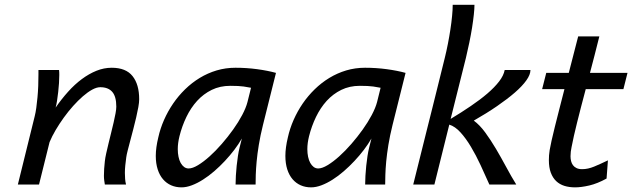

<svg xmlns="http://www.w3.org/2000/svg" viewBox="-20 -787 2697 819"><path d="M427.2 0Q425.8 -7.8 424.6 -17.3Q423.3 -26.9 423.3 -37.6Q423.3 -51.8 424.3 -67.1Q425.3 -82.5 427.2 -99.1Q428.7 -113.3 433.1 -133.1Q437.5 -152.8 442.9 -175Q448.2 -197.3 454.1 -220.7Q460 -244.1 464.8 -265.1Q469.7 -286.1 472.9 -303.7Q476.1 -321.3 476.1 -332Q476.1 -375.5 458.7 -395.3Q441.4 -415 407.7 -415Q392.1 -415 373 -404.5Q354 -394 333.5 -376.2Q313 -358.4 292 -335Q271 -311.5 252.2 -285.4Q233.4 -259.3 217.5 -232.4Q201.7 -205.6 191.4 -180.7L146.5 0H56.2L127.9 -290.5Q131.8 -305.7 134.8 -326.9Q137.7 -348.1 139.9 -371.8Q142.1 -395.5 143.1 -420.7Q144 -445.8 144 -469.2V-488.3H231.9Q232.4 -483.9 232.7 -478.5Q232.9 -473.1 232.9 -467.3Q232.9 -451.7 231.7 -432.9Q230.5 -414.1 228.3 -394.8Q226.1 -375.5 223.4 -357.9Q220.7 -340.3 217.3 -328.1Q242.2 -364.3 270.3 -395.5Q298.3 -426.8 328.9 -449.5Q359.4 -472.2 391.4 -485.1Q423.3 -498 456.5 -498Q517.1 -498 545.4 -462.4Q573.7 -426.8 573.7 -363.8Q573.7 -350.6 570.1 -330.1Q566.4 -309.6 560.8 -285.6Q555.2 -261.7 548.6 -236.3Q542 -210.9 535.9 -188Q529.8 -165 524.9 -146Q520 -127 518.6 -116.2Q516.1 -97.7 514.4 -81.3Q512.7 -64.9 512.7 -49.8Q512.7 -36.1 513.7 -23.7Q514.6 -11.2 517.6 0Z M1050.8 -412.6Q1039.6 -415 1019.3 -418Q999 -420.9 962.4 -420.9Q918.5 -420.9 883.1 -403.6Q847.7 -386.2 820.8 -356.7Q793.9 -327.1 775.1 -288.1Q756.3 -249 745.6 -206.1Q738.3 -176.8 738.3 -150.9Q738.3 -133.3 741.5 -118.2Q744.6 -103 750.7 -92Q756.8 -81.1 765.4 -74.7Q773.9 -68.4 784.7 -68.4Q801.3 -68.4 824.7 -82.5Q848.1 -96.7 874 -119.9Q899.9 -143.1 926 -173.1Q952.1 -203.1 974.6 -234.6Q997.1 -266.1 1013.2 -296.6Q1029.3 -327.1 1035.6 -351.6ZM984.9 0Q984.9 -16.6 986.1 -37.4Q987.3 -58.1 989.5 -79.6Q991.7 -101.1 994.9 -121.6Q998 -142.1 1002 -157.7L1011.7 -196.3Q998 -172.4 979.5 -147.9Q960.9 -123.5 939.2 -100.3Q917.5 -77.1 893.8 -56.6Q870.1 -36.1 845.9 -20.8Q821.8 -5.4 798.3 3.4Q774.9 12.2 754.4 12.2Q730 12.2 710 3.4Q689.9 -5.4 675.3 -22.5Q660.6 -39.6 652.6 -64.7Q644.5 -89.8 644.5 -122.1Q644.5 -139.6 647.2 -159.4Q649.9 -179.2 655.3 -201.2Q663.6 -238.8 679.7 -275.4Q695.8 -312 718.3 -345Q740.7 -377.9 769.5 -406Q798.3 -434.1 832 -454.6Q865.7 -475.1 904.1 -486.6Q942.4 -498 984.4 -498Q1031.7 -498 1076.9 -491.9Q1122.1 -485.8 1157.2 -476.1L1101.6 -253.4Q1090.3 -208 1084 -168.9Q1077.6 -129.9 1074.7 -97.9Q1071.8 -65.9 1071 -41.3Q1070.3 -16.6 1070.3 0Z M1603.5 -412.6Q1592.3 -415 1572 -418Q1551.8 -420.9 1515.1 -420.9Q1471.2 -420.9 1435.8 -403.6Q1400.4 -386.2 1373.5 -356.7Q1346.7 -327.1 1327.9 -288.1Q1309.1 -249 1298.3 -206.1Q1291 -176.8 1291 -150.9Q1291 -133.3 1294.2 -118.2Q1297.4 -103 1303.5 -92Q1309.6 -81.1 1318.1 -74.7Q1326.7 -68.4 1337.4 -68.4Q1354 -68.4 1377.4 -82.5Q1400.9 -96.7 1426.8 -119.9Q1452.6 -143.1 1478.8 -173.1Q1504.9 -203.1 1527.3 -234.6Q1549.8 -266.1 1565.9 -296.6Q1582 -327.1 1588.4 -351.6ZM1537.6 0Q1537.6 -16.6 1538.8 -37.4Q1540 -58.1 1542.2 -79.6Q1544.4 -101.1 1547.6 -121.6Q1550.8 -142.1 1554.7 -157.7L1564.5 -196.3Q1550.8 -172.4 1532.2 -147.9Q1513.7 -123.5 1491.9 -100.3Q1470.2 -77.1 1446.5 -56.6Q1422.9 -36.1 1398.7 -20.8Q1374.5 -5.4 1351.1 3.4Q1327.6 12.2 1307.1 12.2Q1282.7 12.2 1262.7 3.4Q1242.7 -5.4 1228 -22.5Q1213.4 -39.6 1205.3 -64.7Q1197.3 -89.8 1197.3 -122.1Q1197.3 -139.6 1200 -159.4Q1202.6 -179.2 1208 -201.2Q1216.3 -238.8 1232.4 -275.4Q1248.5 -312 1271 -345Q1293.5 -377.9 1322.3 -406Q1351.1 -434.1 1384.8 -454.6Q1418.5 -475.1 1456.8 -486.6Q1495.1 -498 1537.1 -498Q1584.5 -498 1629.6 -491.9Q1674.8 -485.8 1710 -476.1L1654.3 -253.4Q1643.1 -208 1636.7 -168.9Q1630.4 -129.9 1627.4 -97.9Q1624.5 -65.9 1623.8 -41.3Q1623 -16.6 1623 0Z M1742.7 0Q1774.4 -126 1801.3 -234.9Q1813 -281.2 1824.7 -328.1Q1836.4 -375 1846.7 -416.5Q1856.9 -458 1865 -490.5Q1873 -522.9 1877.4 -540.5Q1884.3 -568.4 1890.4 -599.4Q1896.5 -630.4 1901.1 -660.6Q1905.8 -690.9 1908.4 -718.3Q1911.1 -745.6 1911.1 -766.6H2003.9Q2003.9 -750.5 2001.2 -725.1Q1998.5 -699.7 1993.7 -669.2Q1988.8 -638.7 1981.9 -605.2Q1975.1 -571.8 1967.3 -539.6L1902.3 -279.8Q1947.8 -307.1 1988 -334.5Q2028.3 -361.8 2059.1 -388.2Q2089.8 -414.6 2109.1 -439.7Q2128.4 -464.8 2132.8 -488.3H2242.7Q2242.7 -468.8 2225.3 -444.3Q2208 -419.9 2176.3 -392.3Q2144.5 -364.7 2100.1 -334.2Q2055.7 -303.7 2001 -272.5Q2026.4 -253.9 2049.8 -221.9Q2073.2 -189.9 2095.5 -152.3Q2117.7 -114.7 2139.2 -74.7Q2160.6 -34.7 2182.1 0H2067.4Q2049.3 -41 2029.8 -83Q2010.3 -125 1989 -160.6Q1967.8 -196.3 1944.6 -221.9Q1921.4 -247.6 1896.5 -255.4L1833 0Z M2310.1 -476.1H2406.2L2446.3 -631.8H2536.6Q2525.9 -589.4 2516.1 -550.8Q2506.3 -512.2 2496.6 -476.1H2656.7L2639.2 -406.7H2478.5Q2457 -326.2 2441.7 -264.6Q2426.3 -203.1 2418 -159.2Q2416 -149.9 2414.8 -140.1Q2413.6 -130.4 2413.6 -120.6Q2413.6 -109.9 2416 -99.9Q2418.5 -89.8 2424.1 -82.3Q2429.7 -74.7 2439.2 -70.1Q2448.7 -65.4 2463.4 -65.4Q2487.8 -65.4 2514.4 -76.4Q2541 -87.4 2573.2 -103L2567.4 -25.4Q2528.3 -3.9 2493.7 4.2Q2459 12.2 2433.1 12.2Q2408.2 12.2 2387.7 5.9Q2367.2 -0.5 2352.5 -14.4Q2337.9 -28.3 2329.6 -50.3Q2321.3 -72.3 2321.3 -104Q2321.3 -113.8 2322 -124.5Q2322.8 -135.3 2324.7 -147Q2327.1 -162.1 2332.8 -187.3Q2338.4 -212.4 2346.7 -245.8Q2355 -279.3 2365.5 -320.1Q2376 -360.8 2387.7 -406.7H2292.5Z"/></svg>

Font: Andika New Basic
Style: Italic
Weight: 400
Italic angle: -14°
Designer: Victor Gaultney, Annie Olsen, Julie Remington, Don Collingsworth, Eric Hays
Foundry: SIL International
Version: Version 5.500